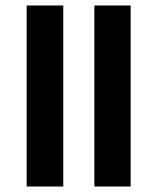

<svg xmlns="http://www.w3.org/2000/svg" viewBox="-20 -678 573 698"><path d="M210 -658V0H77V-658ZM455 -658V0H323V-658Z"/></svg>

Font: Noto Sans Oriya
Style: Bold
Weight: 700
Designer: Amélie Bonet and Sol Matas
Foundry: Google LLC
Version: Version 2.006; ttfautohint (v1.8.4.7-5d5b)